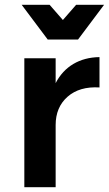

<svg xmlns="http://www.w3.org/2000/svg" viewBox="-20 -777 452 797"><path d="M393 -540V-414Q310 -419 260.5 -375.5Q211 -332 211 -258V0H81V-535H211V-432Q238 -484 284.5 -511.5Q331 -539 393 -540ZM296 -757H412L304 -613H178L70 -757H186L241 -694Z"/></svg>

Font: Montserrat arm2 Medium
Style: Regular
Weight: 500
Designer: Julieta Ulanovsky
Foundry: Julieta Ulanovsky
Version: Version 6.000